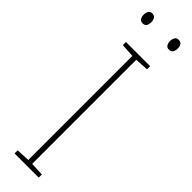

<svg xmlns="http://www.w3.org/2000/svg" viewBox="-305 -880 870 870"><g transform="rotate(45 130.0 -445.0)"><path d="M208 0H53V-20L118 -23V-690L53 -694V-714H208V-694L143 -690V-23L208 -20ZM22 -859Q22 -871 27.5 -880.5Q33 -890 46 -890Q60 -890 65.5 -880.5Q71 -871 71 -859Q71 -845 65.5 -836Q60 -827 46 -827Q33 -827 27.5 -836.5Q22 -846 22 -859ZM191 -859Q191 -871 196.5 -880.5Q202 -890 215 -890Q229 -890 234.5 -881Q240 -872 240 -859Q240 -846 234.5 -836.5Q229 -827 215 -827Q202 -827 196.5 -836.5Q191 -846 191 -859Z"/></g></svg>

Font: Noto Sans Telugu SemiCondensed Thin
Style: Regular
Weight: 100
Width: 4
Designer: Jelle Bosma - Monotype Design Team
Foundry: Monotype Imaging Inc.
Version: Version 2.005; ttfautohint (v1.8.4.7-5d5b)